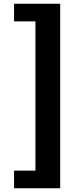

<svg xmlns="http://www.w3.org/2000/svg" viewBox="-20 -830 440 1024"><path d="M55 80H169V-716H55V-810H301V174H55Z"/></svg>

Font: Merged Yaku Han JP Black
Style: Regular
Weight: 900
Designer: Ryoko NISHIZUKA 西塚涼子 (kana, bopomofo & ideographs); Paul D. Hunt (Latin, Greek & Cyrillic); Sandoll Communications 산돌커뮤니
Foundry: Adobe
Version: Version 2.004